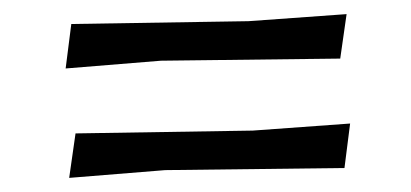

<svg xmlns="http://www.w3.org/2000/svg" viewBox="-20 -442 582 272"><path d="M208 -356 73 -345 81 -408 332 -412 471 -422 462 -359ZM214 -201 78 -190 87 -253 338 -257 476 -267 468 -204Z"/></svg>

Font: Alike Angular
Style: Regular
Weight: 400
Designer: Sveta Sebyakina
Foundry: Cyreal (www.cyreal.org)
Version: Version 1.300; ttfautohint (v1.8.4.7-5d5b)